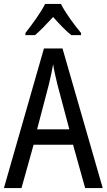

<svg xmlns="http://www.w3.org/2000/svg" viewBox="-20 -963 547 983"><path d="M292 -943H211C190 -900 146 -840 110 -794V-783H159C187 -806 219 -841 252 -876C283 -841 314 -808 345 -783H395V-794C360 -836 314 -898 292 -943ZM416 0H506L300 -715H205L0 0H90L152 -222H354ZM274 -530 335 -301H170L230 -530C238 -562 246 -600 252 -634C256 -605 267 -560 274 -530Z"/></svg>

Font: Noto Sans Lao Looped Condensed
Style: Regular
Weight: 400
Width: 3
Designer: Mark Frömberg, Ben Mitchell
Foundry: The Fontpad Ltd
Version: Version 1.002